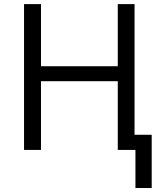

<svg xmlns="http://www.w3.org/2000/svg" viewBox="-20 -734 790 940"><path d="M643.1 186.5V0H556.6V-336.4H180.7V0H97.7V-713.9H180.7V-409.7H556.6V-713.9H638.7V-74.2H722.7V186.5Z"/></svg>

Font: Open Sans
Style: Regular
Weight: 400
Designer: Monotype Design Team
Foundry: Monotype Imaging Inc.
Version: Version 3.000; ttfautohint (v1.8.4)